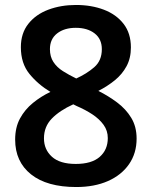

<svg xmlns="http://www.w3.org/2000/svg" viewBox="-20 -743 612 773"><path d="M286 -723Q348 -723 398 -704Q448 -685 477.5 -647Q507 -609 507 -552Q507 -509 489.5 -476.5Q472 -444 442.5 -420Q413 -396 376 -377Q416 -357 451.5 -330.5Q487 -304 508.5 -268.5Q530 -233 530 -185Q530 -126 499.5 -82Q469 -38 414.5 -14Q360 10 287 10Q169 10 105 -41Q41 -92 41 -181Q41 -230 60.5 -266Q80 -302 112.5 -328.5Q145 -355 183 -373Q133 -403 98.5 -445.5Q64 -488 64 -553Q64 -609 94 -647Q124 -685 174.5 -704Q225 -723 286 -723ZM157 -186Q157 -141 189 -112Q221 -83 285 -83Q349 -83 381.5 -111.5Q414 -140 414 -187Q414 -217 397 -240.5Q380 -264 352 -282.5Q324 -301 289 -316L275 -323Q220 -298 188.5 -265.5Q157 -233 157 -186ZM285 -631Q239 -631 210 -608.5Q181 -586 181 -545Q181 -515 195 -493.5Q209 -472 233.5 -456.5Q258 -441 287 -427Q329 -446 359.5 -472.5Q390 -499 390 -545Q390 -586 361 -608.5Q332 -631 285 -631Z"/></svg>

Font: Noto Sans Sundanese SemiBold
Style: Regular
Weight: 600
Version: Version 2.003